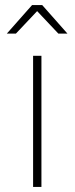

<svg xmlns="http://www.w3.org/2000/svg" viewBox="-20 -740 295 760"><path d="M111 0V-519H144V0ZM7 -607 107 -720H147L247 -607H211L127 -696L43 -607Z"/></svg>

Font: Montserrat Thin ExtraLight
Style: Regular
Weight: 250
Version: Version 9.000